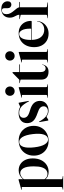

<svg xmlns="http://www.w3.org/2000/svg" viewBox="958 -1714 989 2946"><g transform="rotate(-90 1453.0 -240.5)"><path d="M176.5 -445V-382.5Q206.5 -416 239.5 -432.5Q272.5 -449 313.5 -449Q366.5 -449 407.8 -422.8Q449 -396.5 472.5 -348Q496 -299.5 496 -232.5Q496 -157.5 468.8 -103Q441.5 -48.5 394.8 -19Q348 10.5 290 10.5Q214.5 10.5 176.5 -37V206.5Q176.5 220 188.5 222L220 227Q225 228 225 231Q225 234 221 234H19.5Q15.5 234 15.5 231Q15.5 227.5 22 226.5L45 222Q57 220 57 207V-395.5Q57 -402 50.5 -402H18Q13.5 -402 13.5 -405.5Q13.5 -407.5 17.5 -409L161 -449Q168 -451 171 -451Q176.5 -451 176.5 -445ZM270.5 -425Q248.5 -425 224.2 -411.8Q200 -398.5 176.5 -370.5V-53Q206 -7 256.5 -7Q290.5 -7 317 -26.8Q343.5 -46.5 358.8 -92.8Q374 -139 374 -218.5Q374 -329 344.8 -377Q315.5 -425 270.5 -425Z M769.5 -449Q835.5 -449 886.5 -419.5Q937.5 -390 966.5 -337.8Q995.5 -285.5 995.5 -217.5Q995.5 -150.5 965.8 -99.2Q936 -48 883.5 -19Q831 10 763.5 10Q697.5 10 646.8 -18.8Q596 -47.5 567.2 -98.8Q538.5 -150 538.5 -217.5Q538.5 -285 568 -337.2Q597.5 -389.5 649.8 -419.2Q702 -449 769.5 -449ZM794 1.5Q840 -3 861 -61.2Q882 -119.5 869.5 -229.5Q856.5 -340 823 -392.5Q789.5 -445 740.5 -440Q692.5 -435 672.8 -376Q653 -317 666 -209Q678.5 -100.5 712.8 -47Q747 6.5 794 1.5Z M1220.5 -0.5Q1255 -0.5 1275.2 -18.5Q1295.5 -36.5 1295.5 -65.5Q1295.5 -96.5 1273.2 -118.5Q1251 -140.5 1191.5 -159.5Q1103.5 -189 1070.2 -226.8Q1037 -264.5 1037 -319.5Q1037 -382 1079.5 -416Q1122 -450 1193 -450Q1238.5 -450 1260.2 -438.2Q1282 -426.5 1286.5 -426.5Q1291.5 -426.5 1304 -432.5Q1316.5 -438.5 1328.8 -444.2Q1341 -450 1345 -450Q1350 -450 1351 -444.5L1377.5 -300.5Q1379 -292.5 1376 -291Q1373 -289.5 1370.5 -293.5Q1327 -377 1287.2 -409Q1247.5 -441 1197.5 -441Q1160 -441 1139.2 -422.2Q1118.5 -403.5 1118.5 -372Q1118.5 -340.5 1141.8 -317.5Q1165 -294.5 1234 -275Q1313 -252.5 1345.8 -214.2Q1378.5 -176 1378.5 -123.5Q1378.5 -62 1335.8 -26.2Q1293 9.5 1229.5 9.5Q1202 9.5 1181.8 1.8Q1161.5 -6 1149.5 -13.8Q1137.5 -21.5 1134.5 -21.5Q1132 -21.5 1121.2 -14.5Q1110.5 -7.5 1099.2 -0.2Q1088 7 1084 7Q1077 7 1075.5 -2.5L1054 -126Q1052.5 -135 1056 -137Q1057.5 -138.5 1061 -134.5Q1101 -61 1141 -30.8Q1181 -0.5 1220.5 -0.5Z M1527.5 -511Q1496 -511 1476.2 -532Q1456.5 -553 1456.5 -583Q1456.5 -613.5 1476.5 -634.5Q1496.5 -655.5 1527.5 -655.5Q1559 -655.5 1579.2 -634.5Q1599.5 -613.5 1599.5 -583Q1599.5 -553 1579.2 -532Q1559 -511 1527.5 -511ZM1589.5 -442V-27.5Q1589.5 -14 1601.5 -12L1629 -7Q1634 -6.5 1634 -3Q1634 0 1630 0H1428.5Q1424.5 0 1424.5 -3Q1424.5 -5.5 1429.5 -6.5L1458 -12Q1470 -14 1470 -27V-392.5Q1470 -399 1463.5 -399H1431Q1426.5 -399 1426.5 -402.5Q1426.5 -404.5 1430.5 -406L1574 -446Q1581 -448 1584 -448Q1589.5 -448 1589.5 -442Z M1698.5 -422.5 1655 -431.5Q1650 -432.5 1650 -435.5Q1650 -439 1653.5 -439H1697.5Q1703.5 -439 1707 -443.5L1803.5 -538.5Q1809 -544 1814 -544Q1820.5 -544 1820.5 -536.5V-439H1935.5Q1940.5 -439 1940.5 -435Q1940.5 -428.5 1928 -428.5H1820.5V-115.5Q1820.5 -75 1835.8 -55.2Q1851 -35.5 1877.5 -35.5Q1896.5 -35.5 1911.8 -47.2Q1927 -59 1934.5 -88Q1935.5 -91 1937.5 -90.8Q1939.5 -90.5 1939 -87.5Q1927 -38.5 1900.5 -14.8Q1874 9 1826 9Q1768 9 1736.5 -18.5Q1705 -46 1705 -103V-413Q1705 -421.5 1698.5 -422.5Z M2068 -511Q2036.5 -511 2016.8 -532Q1997 -553 1997 -583Q1997 -613.5 2017 -634.5Q2037 -655.5 2068 -655.5Q2099.5 -655.5 2119.8 -634.5Q2140 -613.5 2140 -583Q2140 -553 2119.8 -532Q2099.5 -511 2068 -511ZM2130 -442V-27.5Q2130 -14 2142 -12L2169.5 -7Q2174.5 -6.5 2174.5 -3Q2174.5 0 2170.5 0H1969Q1965 0 1965 -3Q1965 -5.5 1970 -6.5L1998.5 -12Q2010.5 -14 2010.5 -27V-392.5Q2010.5 -399 2004 -399H1971.5Q1967 -399 1967 -402.5Q1967 -404.5 1971 -406L2114.5 -446Q2121.5 -448 2124.5 -448Q2130 -448 2130 -442Z M2606 -258.5Q2606 -249 2594.5 -249H2314Q2317 -152.5 2359.8 -104.5Q2402.5 -56.5 2470 -56.5Q2521.5 -56.5 2557.2 -85.2Q2593 -114 2597 -163Q2597.5 -166.5 2600 -166.5Q2603.5 -166.5 2603 -162Q2600 -112.5 2574.2 -73.8Q2548.5 -35 2506.2 -12.5Q2464 10 2411.5 10Q2349.5 10 2302.5 -17.5Q2255.5 -45 2229.2 -94.8Q2203 -144.5 2203 -211Q2203 -282 2230 -335.5Q2257 -389 2305.8 -419Q2354.5 -449 2420 -449Q2476.5 -449 2518.2 -424.2Q2560 -399.5 2583 -356.5Q2606 -313.5 2606 -258.5ZM2314 -262.5Q2314 -260 2314 -257.5H2478.5Q2487 -257.5 2487 -267Q2487 -356 2463 -398.5Q2439 -441 2405.5 -441Q2363.5 -441 2338.8 -397.2Q2314 -353.5 2314 -262.5Z M2815.5 -28Q2815.5 -17 2827.5 -15L2883.5 -7.5Q2889.5 -6.5 2889.5 -3Q2889.5 0 2885 0H2649Q2646 0 2646 -2.5Q2646 -5.5 2650.5 -6L2688.5 -13.5Q2699 -16 2699 -25V-410.5Q2699 -418.5 2692.5 -420L2636 -432Q2632 -433 2632 -435.5Q2632 -439 2636 -439H2700V-441Q2700 -461 2689 -481.5Q2678 -502 2666.8 -526.8Q2655.5 -551.5 2655.5 -584Q2655.5 -645 2692 -680Q2728.5 -715 2790 -715Q2849 -715 2877.8 -686.5Q2906.5 -658 2906.5 -619Q2906.5 -589.5 2892.2 -575.2Q2878 -561 2855 -561Q2832 -561 2816.2 -577Q2800.5 -593 2800.5 -620V-669Q2800.5 -706 2767 -706Q2740.5 -706 2724.8 -687.5Q2709 -669 2709 -636Q2709 -603 2724.2 -575.2Q2739.5 -547.5 2759.8 -523.8Q2780 -500 2796.2 -479Q2812.5 -458 2814.5 -439H2893Q2898 -439 2898 -435.5Q2898 -428.5 2885.5 -428.5H2815.5Z"/></g></svg>

Font: Fraunces 144pt SemiBold
Style: Regular
Weight: 600
Version: Version 1.000;[0bf87f6ff]